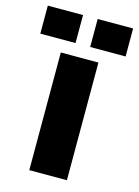

<svg xmlns="http://www.w3.org/2000/svg" viewBox="-159 -786 613 848"><g transform="rotate(15 147.0 -361.5)"><path d="M61 0V-538H233V0ZM-48 -595V-723H113V-595ZM180 -595V-723H342V-595Z"/></g></svg>

Font: Geist ExtBd
Style: Regular
Weight: 400
Designer: Basement.studio, Andrés Briganti, Mateo Zaragoza
Foundry: Basement.studio, Vercel, Andrés Briganti, Guido Ferreyra, Mateo Zaragoza
Version: Version 1.401